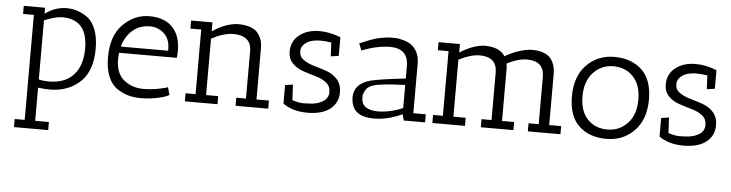

<svg xmlns="http://www.w3.org/2000/svg" viewBox="-46 -722 4510 1184"><g transform="rotate(5 2208.5 -129.5)"><path d="M60 -450V-500H192V-463Q255 -509 326 -509Q394 -509 454 -467Q486 -444 505.5 -395Q525 -346 525 -276Q525 -143 459 -76Q384 0 265 0Q230 0 192 -5V200H277V250H65V200H127V-450ZM192 -422V-56Q221 -49 255 -49Q354 -49 407 -107Q460 -165 460 -271Q460 -394 388 -432Q353 -451 307 -451Q261 -451 192 -422Z M668 -224Q668 -135 719 -94.5Q770 -54 838 -54Q882 -54 928.5 -62.5Q975 -71 990 -78L1003 -31Q980 -16 927.5 -6Q875 4 831.5 4Q788 4 753.5 -5Q719 -14 683 -37Q647 -60 626 -109Q605 -158 605 -229Q605 -361 673 -431Q744 -504 838 -504Q932 -504 981.5 -452Q1031 -400 1031 -306Q1031 -286 1028 -263H671Q668 -242 668 -224ZM971 -313Q971 -375 934 -408.5Q897 -442 848 -442Q781 -442 737 -401.5Q693 -361 678 -302H971Q971 -308 971 -313Z M1096 -450V-500H1228V-444Q1310 -500 1385 -503Q1458 -503 1496 -474Q1513 -461 1526.5 -433.5Q1540 -406 1540 -368V-50H1617V0H1415V-50H1475V-343Q1475 -440 1361 -440Q1299 -438 1228 -399V-50H1303V0H1101V-50H1163V-450Z M1761 -65Q1803 -52 1828.5 -52Q1854 -52 1862 -53Q1914 -54 1949 -75Q1984 -96 1984 -134Q1984 -172 1956.5 -193Q1929 -214 1890 -225Q1851 -236 1812 -249Q1773 -262 1745.5 -290Q1718 -318 1718 -363Q1718 -427 1767 -465.5Q1816 -504 1891 -504Q1947 -504 2004 -484L2022 -477V-362L1973 -355L1969 -440Q1929 -446 1902 -446Q1847 -446 1815 -424.5Q1783 -403 1783 -369.5Q1783 -336 1810.5 -317Q1838 -298 1877 -287Q1916 -276 1955 -262.5Q1994 -249 2021.5 -218.5Q2049 -188 2049 -139Q2049 -73 1999.5 -34.5Q1950 4 1859 4Q1768 4 1708 -39V-154L1756 -161Z M2271 4Q2138 4 2130 -101Q2129 -108 2129 -115Q2129 -199 2230 -227Q2286 -241 2446 -259V-336Q2446 -445 2332 -445Q2250 -444 2158 -407L2141 -450L2151 -454Q2229 -488 2270 -495Q2311 -502 2330 -502.5Q2349 -503 2366.5 -502Q2384 -501 2412 -493Q2440 -485 2460.5 -470.5Q2481 -456 2496 -427Q2511 -398 2511 -358V-50H2588V0H2456L2446 -38Q2356 4 2271 4ZM2289 -42Q2365 -42 2446 -76V-219Q2296 -214 2252 -199Q2218 -190 2204 -166.5Q2190 -143 2190 -129Q2190 -115 2190 -110Q2193 -74 2221 -58Q2249 -42 2289 -42Z M2933 0V-50H2995V-344Q2995 -441 2887 -441Q2830 -440 2759 -403V-50H2835V0H2633V-50H2694V-450H2628V-500H2760V-450H2759V-447Q2842 -499 2911 -503Q3006 -503 3040 -449Q3127 -499 3204 -503Q3274 -503 3310 -474Q3327 -461 3339.5 -433.5Q3352 -406 3352 -368V-50H3426V0H3224V-50H3287V-343Q3287 -441 3180 -441Q3122 -440 3057 -405Q3060 -388 3060 -368V-50H3135V0Z M3709.5 4Q3605 4 3540.5 -56Q3476 -116 3476 -239.5Q3476 -363 3544.5 -433.5Q3613 -504 3717 -504Q3821 -504 3886 -444Q3951 -384 3951 -260.5Q3951 -137 3882.5 -66.5Q3814 4 3709.5 4ZM3715.5 -446Q3641 -446 3591 -392Q3541 -338 3541 -245.5Q3541 -153 3588.5 -103.5Q3636 -54 3711 -54Q3786 -54 3836 -107.5Q3886 -161 3886 -253.5Q3886 -346 3838 -396Q3790 -446 3715.5 -446Z M4089 -65Q4131 -52 4156.5 -52Q4182 -52 4190 -53Q4242 -54 4277 -75Q4312 -96 4312 -134Q4312 -172 4284.5 -193Q4257 -214 4218 -225Q4179 -236 4140 -249Q4101 -262 4073.5 -290Q4046 -318 4046 -363Q4046 -427 4095 -465.5Q4144 -504 4219 -504Q4275 -504 4332 -484L4350 -477V-362L4301 -355L4297 -440Q4257 -446 4230 -446Q4175 -446 4143 -424.5Q4111 -403 4111 -369.5Q4111 -336 4138.5 -317Q4166 -298 4205 -287Q4244 -276 4283 -262.5Q4322 -249 4349.5 -218.5Q4377 -188 4377 -139Q4377 -73 4327.5 -34.5Q4278 4 4187 4Q4096 4 4036 -39V-154L4084 -161Z"/></g></svg>

Font: Antic Slab
Style: Regular
Weight: 400
Designer: Santiago Orozco
Foundry: Santiago Orozco
Version: Version 001.001